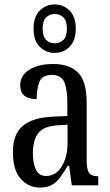

<svg xmlns="http://www.w3.org/2000/svg" viewBox="-20 -834 494 864"><path d="M159 10Q109 10 73.5 -29Q38 -68 38 -150Q38 -230 82.5 -267.5Q127 -305 218 -309L283 -312V-373Q283 -429 270 -463Q257 -497 213 -497Q171 -497 158 -467Q145 -437 145 -388Q71 -388 71 -450Q71 -495 112 -520.5Q153 -546 220 -546Q294 -546 332 -506.5Q370 -467 370 -372V-113Q370 -71 381 -56Q392 -41 419 -41H422V0H303L291 -88H285Q268 -60 252 -37.5Q236 -15 214.5 -2.5Q193 10 159 10ZM187 -42Q231 -42 257.5 -84.5Q284 -127 284 -191V-273L238 -270Q176 -266 152 -234.5Q128 -203 128 -144Q128 -98 142 -70Q156 -42 187 -42ZM226 -596Q186 -596 158.5 -624Q131 -652 131 -705Q131 -758 158.5 -786Q186 -814 226 -814Q266 -814 293.5 -786Q321 -758 321 -705Q321 -652 293.5 -624Q266 -596 226 -596ZM226 -639Q249 -639 265 -654Q281 -669 281 -705Q281 -741 265 -756Q249 -771 226 -771Q204 -771 188 -756Q172 -741 172 -705Q172 -669 188 -654Q204 -639 226 -639Z"/></svg>

Font: Noto Serif Tamil ExtraCondensed
Style: Regular
Weight: 400
Width: 2
Designer: Indian Type Foundry, Tom Grace, and the Monotype Design Team
Foundry: Monotype Imaging Inc.
Version: Version 2.004; ttfautohint (v1.8.4.7-5d5b)